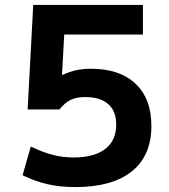

<svg xmlns="http://www.w3.org/2000/svg" viewBox="-20 -750 687 780"><path d="M285.7 10Q222.3 10 171.8 -2Q121.3 -14 71.7 -38L105 -154.6Q155 -130.9 195.2 -120.6Q235.3 -110.3 279 -110.3Q362.7 -110.3 407.4 -144.8Q452.1 -179.3 452.1 -243.7Q452.1 -298.7 419.5 -327.2Q387 -355.7 326 -355.7Q290.6 -355.7 267.1 -344.4Q243.6 -333 221.6 -305.4H92.3L115 -730H560.6V-609.7H240.9L231.9 -445.6H233.9Q262.9 -459 289.8 -464.8Q316.6 -470.7 349.6 -470.7Q466.3 -470.7 530.6 -409.8Q595 -349 595 -238.3Q595 -117.7 515.5 -53.8Q436 10 285.7 10Z"/></svg>

Font: M PLUS 2 Thin
Style: Regular
Weight: 100
Designer: Coji Morishita
Foundry: UNDERFOREST DESIGN
Version: Version 1.001